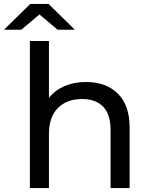

<svg xmlns="http://www.w3.org/2000/svg" viewBox="-60 -949 761 969"><path d="M-40 -798.8 92.8 -929.2H185.1L317.9 -798.8H231L139.2 -876L46.9 -798.8ZM90.8 0V-742.2H187V-455.1Q216.8 -493.2 265.4 -514.2Q314 -535.2 374 -535.2Q475.1 -535.2 534.7 -476.6Q594.2 -418 594.2 -305.2V0H498V-293.9Q498 -371.1 460.9 -410.2Q423.8 -449.2 355 -449.2Q276.9 -449.2 231.9 -403.6Q187 -357.9 187 -272.9V0Z"/></svg>

Font: Montserrat Medium
Style: Regular
Weight: 500
Designer: Julieta Ulanovsky
Foundry: Julieta Ulanovsky
Version: Version 7.200